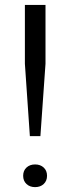

<svg xmlns="http://www.w3.org/2000/svg" viewBox="-20 -749 284 776"><path d="M80.6 -491.3V-729H163.9V-491.3L143.3 -198.9H100.7ZM73.6 -38.6Q73.6 -59.3 87.1 -71.9Q100.6 -84.4 121.9 -84.4Q143.1 -84.4 156.6 -71.9Q170.1 -59.3 170.1 -38.6Q170.1 -17.9 156.6 -5.3Q143.1 7.3 121.9 7.3Q100.6 7.3 87.1 -5.3Q73.6 -17.9 73.6 -38.6Z"/></svg>

Font: Mona Sans VF XLt
Style: Regular
Weight: 200
Designer: Deni Anggara
Foundry: GitHub
Version: Version 2.000;Glyphs 3.2.3 (3260)